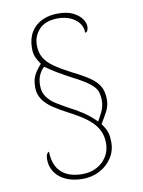

<svg xmlns="http://www.w3.org/2000/svg" viewBox="-95 -825 749 1006"><g transform="rotate(-10 279.5 -322.0)"><path d="M263 116Q223 116 191.5 105.5Q160 95 139 77Q118 59 107 35Q96 11 96 -17Q96 -33 99.5 -41Q103 -49 107 -52Q111 -55 113 -55Q113 -11 129.5 22Q146 55 180 73Q214 91 266 91Q308 91 341.5 73.5Q375 56 395 24.5Q415 -7 415 -47Q415 -86 400.5 -115Q386 -144 361 -166.5Q336 -189 305.5 -207.5Q275 -226 242 -243Q204 -263 171.5 -284.5Q139 -306 119.5 -334Q100 -362 100 -400Q100 -442 115 -468Q130 -494 151 -516Q133 -542 126 -560Q119 -578 119 -603Q119 -654 140 -689Q161 -724 198.5 -742Q236 -760 284 -760Q333 -760 364 -744.5Q395 -729 410 -707.5Q425 -686 425 -666Q425 -654 420.5 -645Q416 -636 408 -636Q408 -666 391 -688Q374 -710 345 -722.5Q316 -735 280 -735Q214 -735 180.5 -700Q147 -665 147 -615Q147 -576 163.5 -548Q180 -520 214.5 -496Q249 -472 303 -444Q360 -416 394 -392.5Q428 -369 443.5 -341.5Q459 -314 459 -272Q459 -239 444 -210Q429 -181 409 -150Q417 -138 424.5 -126Q432 -114 437.5 -96Q443 -78 443 -47Q443 -1 418.5 36Q394 73 353.5 94.5Q313 116 263 116ZM394 -166Q404 -183 418 -211Q432 -239 432 -272Q432 -302 423.5 -322.5Q415 -343 387.5 -364.5Q360 -386 301 -416Q254 -441 222.5 -460Q191 -479 165 -498Q150 -485 138.5 -462Q127 -439 127 -404Q127 -369 144.5 -344Q162 -319 191.5 -300.5Q221 -282 256 -263Q294 -244 329 -220.5Q364 -197 394 -166Z"/></g></svg>

Font: Noto Serif Tibetan Thin
Style: Regular
Weight: 250
Version: Version 2.103